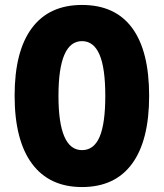

<svg xmlns="http://www.w3.org/2000/svg" viewBox="-20 -745 661 775"><path d="M582 -358Q582 -178 513 -84Q444 10 311 10Q179 10 109 -84.5Q39 -179 39 -359Q39 -538 108.5 -631.5Q178 -725 311 -725Q445 -725 513.5 -632Q582 -539 582 -358ZM216 -358Q216 -139 311 -139Q359 -139 382 -192.5Q405 -246 405 -358Q405 -471 381.5 -525Q358 -579 311 -579Q216 -579 216 -358Z"/></svg>

Font: Noto Sans Lao UI ExtCond Blk
Style: Regular
Weight: 900
Width: 2
Designer: Monotype Design Team
Foundry: Monotype Imaging Inc.
Version: Version 2.000; ttfautohint (v1.8.4.7-5d5b)